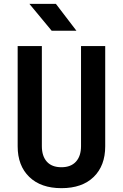

<svg xmlns="http://www.w3.org/2000/svg" viewBox="-20 -970 640 1000"><path d="M300 10Q193 10 132.5 -48.5Q72 -107 72 -208V-730H198V-209Q198 -157 224 -128Q250 -99 300 -99Q349 -99 375.5 -128Q402 -157 402 -209V-730H528V-208Q528 -107 468 -48.5Q408 10 300 10ZM249 -810 133 -950H271L378 -810Z"/></svg>

Font: NKDuy Mono
Style: Bold
Weight: 700
Monospace: yes
Designer: NKDuy
Foundry: NKDuy
Version: Version 2.251; ttfautohint (v1.8.4.7-5d5b)